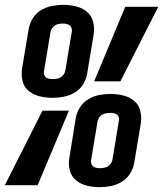

<svg xmlns="http://www.w3.org/2000/svg" viewBox="-43 -763 672 791"><path d="M174 -360Q196 -360 219.5 -364.5Q243 -369 264.5 -381.5Q286 -394 299 -415Q312 -436 316 -459L343 -622Q347 -648 340.5 -673.5Q334 -699 314.5 -715Q295 -731 269.5 -737Q244 -743 217 -743Q194 -743 171 -738.5Q148 -734 126.5 -721.5Q105 -709 92 -687.5Q79 -666 75 -643L48 -481Q44 -454 50 -429Q56 -404 76 -388Q96 -372 121.5 -366Q147 -360 174 -360ZM345 -428H453L609 -735H473ZM175 -437Q165 -437 155.5 -439.5Q146 -442 141 -450.5Q136 -459 138 -468L165 -631Q167 -642 175 -651Q183 -660 194 -663Q205 -666 216 -666Q226 -666 235.5 -663Q245 -660 249.5 -652Q254 -644 253 -634L226 -472Q224 -461 216 -452Q208 -443 197 -440Q186 -437 175 -437ZM368 8Q391 8 414 3.5Q437 -1 458.5 -14Q480 -27 493 -48Q506 -69 510 -92L537 -254Q541 -281 535 -306.5Q529 -332 509 -348Q489 -364 463.5 -370Q438 -376 412 -376Q389 -376 365.5 -371.5Q342 -367 320.5 -354Q299 -341 286 -320Q273 -299 269 -276L243 -114Q238 -87 244.5 -61.5Q251 -36 270.5 -20Q290 -4 315.5 2Q341 8 368 8ZM-23 0H112L241 -307H132ZM369 -70Q359 -70 350 -72.5Q341 -75 336 -83Q331 -91 332 -101L359 -263Q361 -274 369 -283Q377 -292 388.5 -295Q400 -298 411 -298Q420 -298 429.5 -295.5Q439 -293 444 -285Q449 -277 447 -267L420 -104Q418 -94 410 -85Q402 -76 391 -73Q380 -70 369 -70Z"/></svg>

Font: Iosevka Sparkle
Style: Bold Italic
Weight: 700
Italic angle: -9°
Designer: Belleve Invis
Foundry: Belleve Invis
Version: Version 4.5.0; ttfautohint (v1.8.3)